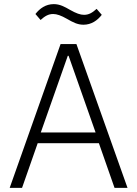

<svg xmlns="http://www.w3.org/2000/svg" viewBox="-20 -912 665 932"><path d="M385 -792C424 -792 453 -813 474 -840L449 -869C428 -850 411 -840 388 -840C370 -840 350 -847 320 -864C294 -879 271 -892 241 -892C202 -892 173 -871 152 -844L177 -815C198 -834 215 -844 238 -844C256 -844 276 -837 306 -820C332 -805 355 -792 385 -792ZM599 0 351 -698H274L27 0H87L163 -217H460L536 0ZM444 -269H178L309 -641H313Z"/></svg>

Font: IBM Plex Arabic Light
Style: Regular
Weight: 300
Designer: Mike Abbink, Paul van der Laan, Pieter van Rosmalen, Wael Morcos, Khajak Apelian
Foundry: Bold Monday
Version: Version 1.0